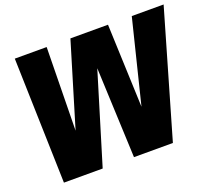

<svg xmlns="http://www.w3.org/2000/svg" viewBox="-129 -952 1249 1123"><g transform="rotate(-20 495.5 -390.0)"><path d="M522.9 0 499 -562 328.1 0H86.9L64.9 -779.8H263.2L254.9 -262.2L411.1 -779.8H645L665 -262.2L793 -779.8H991.2L765.1 0Z"/></g></svg>

Font: Cooper Hewitt
Style: Heavy Italic
Weight: 714
Designer: Village Type and Design LLC
Foundry: Cooper Hewitt Smithsonian Design Museum
Version: 1.000